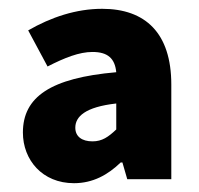

<svg xmlns="http://www.w3.org/2000/svg" viewBox="-20 -833 453 436"><path d="M148 -417C191 -417 225 -436 254 -464H258L269 -426H369V-641C369 -758 310 -813 212 -813C153 -813 96 -794 44 -764L88 -682C127 -702 160 -715 190 -715C225 -715 241 -700 244 -669C95 -656 32 -613 32 -532C32 -470 76 -417 148 -417ZM190 -512C166 -512 151 -523 151 -543C151 -568 173 -590 244 -598V-539C226 -522 212 -512 190 -512Z"/></svg>

Font: Noto Sans TC Black
Style: Regular
Weight: 900
Designer: Ryoko NISHIZUKA 西塚涼子 (kana, bopomofo & ideographs); Paul D. Hunt (Latin, Greek & Cyrillic); Sandoll Communications 산돌커뮤니
Foundry: Adobe
Version: Version 2.004;hotconv 1.0.118;makeotfexe 2.5.65603